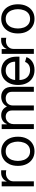

<svg xmlns="http://www.w3.org/2000/svg" viewBox="1304 -1898 605 3252"><g transform="rotate(-90 1606.0 -271.5)"><path d="M158 -545V-463H163Q178 -504 217 -529Q255 -554 305 -554H328Q338 -553 349 -553V-467Q348 -467 330 -471Q310 -473 298 -473Q239 -473 200 -437Q161 -401 161 -345V0H77V-545Z M541 -24Q486 -58 454 -122Q423 -184 423 -270Q423 -356 454 -419Q486 -483 541 -517Q597 -553 670 -553Q745 -553 800 -517Q856 -482 886 -419Q917 -356 917 -270Q917 -184 886 -122Q856 -59 800 -24Q746 11 670 11Q595 11 541 -24ZM763 -93Q800 -122 816 -168Q834 -216 834 -270Q834 -324 816 -372Q799 -419 763 -448Q727 -477 670 -477Q613 -477 578 -448Q543 -420 524 -372Q507 -323 507 -270Q507 -217 524 -168Q542 -122 578 -93Q615 -64 670 -64Q725 -64 763 -93Z M1127 -545V-460H1134Q1151 -505 1189 -528Q1228 -553 1280 -553Q1333 -553 1370 -528Q1406 -504 1426 -460H1432Q1453 -503 1495 -528Q1539 -553 1595 -553Q1667 -553 1715 -507Q1762 -462 1762 -365V0H1678V-365Q1678 -426 1645 -451Q1613 -477 1567 -477Q1509 -477 1478 -443Q1446 -408 1446 -355V0H1361V-374Q1361 -421 1331 -449Q1302 -477 1253 -477Q1221 -477 1192 -460Q1164 -442 1147 -412Q1130 -382 1130 -341V0H1046V-545Z M1912 -24Q1854 -59 1824 -122Q1793 -184 1793 -268Q1793 -354 1824 -416Q1853 -479 1910 -517Q1966 -553 2039 -553Q2081 -553 2123 -538Q2165 -524 2199 -492Q2234 -458 2253 -408Q2273 -359 2273 -280V-244H1877Q1880 -157 1927 -110Q1973 -64 2047 -64Q2098 -64 2132 -85Q2167 -105 2184 -149L2265 -126Q2246 -65 2188 -27Q2132 11 2047 11Q1967 11 1912 -24ZM2148 -432Q2108 -477 2039 -477Q1990 -477 1956 -455Q1922 -434 1900 -396Q1880 -357 1877 -317H2188Q2188 -386 2148 -432Z M2401 -545V-463H2406Q2421 -504 2460 -529Q2498 -554 2548 -554H2571Q2581 -553 2592 -553V-467Q2591 -467 2573 -471Q2553 -473 2541 -473Q2482 -473 2443 -437Q2404 -401 2404 -345V0H2320V-545Z M2784 -24Q2729 -58 2697 -122Q2666 -184 2666 -270Q2666 -356 2697 -419Q2729 -483 2784 -517Q2840 -553 2913 -553Q2988 -553 3043 -517Q3099 -482 3129 -419Q3160 -356 3160 -270Q3160 -184 3129 -122Q3099 -59 3043 -24Q2989 11 2913 11Q2838 11 2784 -24ZM3006 -93Q3043 -122 3059 -168Q3077 -216 3077 -270Q3077 -324 3059 -372Q3042 -419 3006 -448Q2970 -477 2913 -477Q2856 -477 2821 -448Q2786 -420 2767 -372Q2750 -323 2750 -270Q2750 -217 2767 -168Q2785 -122 2821 -93Q2858 -64 2913 -64Q2968 -64 3006 -93Z"/></g></svg>

Font: Sinter
Style: Regular
Weight: 400
Foundry: Adobe & rsms
Version: Version 1.000